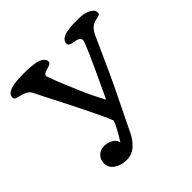

<svg xmlns="http://www.w3.org/2000/svg" viewBox="-193 -606 919 919"><g transform="rotate(-45 266.5 -147.0)"><path d="M343.3 -423.3Q343.3 -431.6 346.4 -438Q349.6 -444.3 356.2 -449Q362.8 -453.6 369.6 -457Q376.5 -460.4 387.7 -462.4Q398.9 -464.4 407 -465.6Q415 -466.8 428.2 -467.3Q441.4 -467.8 448.2 -467.8Q455.1 -467.8 467.8 -467.8Q488.8 -467.8 507.6 -463.4Q526.4 -459 540.8 -448.2Q555.2 -437.5 555.2 -421.9Q555.2 -411.1 540.5 -408.2Q510.3 -402.8 495.4 -391.4Q480.5 -379.9 468.3 -353Q452.1 -318.4 418.9 -244.1Q385.7 -169.9 363.3 -123L258.3 92.8Q241.7 127.9 215.6 151.1Q189.5 174.3 153.8 174.3Q118.2 174.3 91.6 156.5Q64.9 138.7 64.9 109.4Q64.9 82.5 81.8 66.2Q98.6 49.8 124.5 49.8Q149.4 49.8 169.7 62.5Q189.9 75.2 190.9 93.8Q230 31.7 243.2 -2.9Q222.7 -59.6 100.6 -296.9Q76.7 -343.3 65.4 -366.7Q61 -376 55.4 -382.3Q49.8 -388.7 41 -393.1Q32.2 -397.5 26.4 -399.4Q20.5 -401.4 7.3 -404.8Q-5.9 -408.2 -11.7 -410.2Q-22 -413.1 -22 -425.8Q-22 -467.8 93.3 -467.8Q112.8 -467.8 127 -467.3Q141.1 -466.8 160.6 -464.4Q180.2 -461.9 192.4 -457.5Q204.6 -453.1 213.6 -444.6Q222.7 -436 222.7 -424.3Q222.7 -416.5 213.6 -411.1Q204.6 -405.8 193.6 -403.6Q182.6 -401.4 173.6 -396Q164.6 -390.6 164.6 -382.3Q164.6 -380.4 181.6 -335.9Q198.7 -291.5 229.5 -220.7Q260.3 -149.9 288.1 -100.1Q356.4 -244.6 386.7 -313.5Q411.6 -370.6 411.6 -379.4Q411.6 -390.6 400.9 -396.5Q390.1 -402.3 377.4 -403.6Q364.7 -404.8 354 -409.4Q343.3 -414.1 343.3 -423.3Z"/></g></svg>

Font: Corben
Style: Regular
Weight: 400
Designer: vernon adams
Foundry: vernon adams
Version: Version 1.100